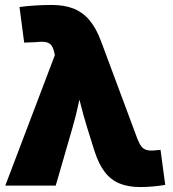

<svg xmlns="http://www.w3.org/2000/svg" viewBox="-20 -753 700 779"><path d="M1.5 0 202.6 -529.3 199.7 -542Q195.8 -560.1 187.7 -569.8Q179.7 -579.6 165 -582.3Q150.4 -585 126.5 -582L78.1 -580.1L59.1 -724.6Q87.4 -728.5 122.1 -730.7Q156.7 -732.9 189.9 -732.9Q240.7 -732.9 278.1 -718.3Q315.4 -703.6 342.8 -671.4Q370.1 -639.2 390.1 -585.4L538.1 -188Q545.4 -169.4 553.7 -158.9Q562 -148.4 574.2 -144.8Q586.4 -141.1 605 -142.6L631.3 -145L650.4 -2.9Q628.9 1 602.1 3.4Q575.2 5.9 548.8 5.9Q500.5 5.9 465.1 -8.5Q429.7 -22.9 404.8 -55.4Q379.9 -87.9 362.8 -142.1L334.5 -232.4Q317.9 -285.6 304.4 -340.6Q291 -395.5 278.3 -455.1H325.2Q312 -395.5 300.5 -340.8Q289.1 -286.1 273.4 -232.4L206.1 0Z"/></svg>

Font: Inter 24pt Black
Style: Regular
Weight: 900
Designer: Rasmus Andersson
Foundry: rsms
Version: Version 4.001;git-66647c0bb